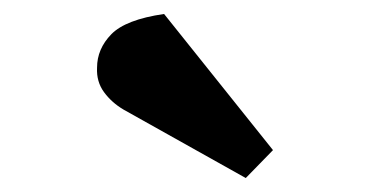

<svg xmlns="http://www.w3.org/2000/svg" viewBox="-20 -829 539 275"><path d="M371 -614 332 -574 157 -672Q140 -682 129 -697Q118 -712 119 -732Q119 -759 139.5 -780Q160 -801 215 -809Z"/></svg>

Font: Literata 18pt ExtraBold
Style: Italic
Weight: 800
Italic angle: -2°
Designer: Latin by Veronika Burian and Jose Scaglione. Greek by Irene Vlachou. Cyrillic by Vera Evstafieva
Foundry: TypeTogether
Version: Version 3.103;gftools[0.9.29]